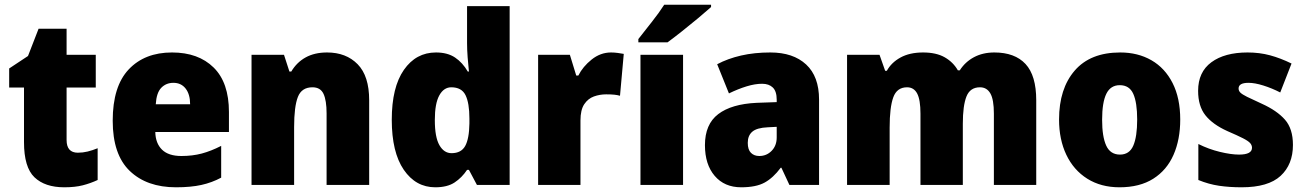

<svg xmlns="http://www.w3.org/2000/svg" viewBox="-20 -786 5549 816"><path d="M311 -137Q332 -137 352.5 -142Q373 -147 395 -156V-21Q365 -7 332 1.5Q299 10 253 10Q171 10 126.5 -32.5Q82 -75 82 -182V-414H19V-495L99 -548L144 -664H263V-553H387V-414H263V-191Q263 -137 311 -137Z M711 -563Q823 -563 888 -499Q953 -435 953 -310V-225H640Q641 -177 668.5 -150Q696 -123 751 -123Q798 -123 837.5 -133.5Q877 -144 920 -166V-31Q881 -10 836 0Q791 10 728 10Q604 10 531.5 -59.5Q459 -129 459 -273Q459 -419 527 -491Q595 -563 711 -563ZM717 -434Q686 -434 665.5 -413Q645 -392 642 -343H788Q788 -385 769 -409.5Q750 -434 717 -434Z M1370 -563Q1451 -563 1500 -513Q1549 -463 1549 -360V0H1368V-304Q1368 -359 1355 -387Q1342 -415 1308 -415Q1262 -415 1246 -374Q1230 -333 1230 -246V0H1049V-553H1187L1210 -482H1218Q1241 -521 1279 -542Q1317 -563 1370 -563Z M1830 10Q1747 10 1696 -64.5Q1645 -139 1645 -277Q1645 -415 1696.5 -489Q1748 -563 1833 -563Q1882 -563 1914 -541.5Q1946 -520 1968 -482H1973Q1970 -509 1967.5 -542Q1965 -575 1965 -603V-760H2146V0H2007L1973 -64H1965Q1943 -31 1912 -10.5Q1881 10 1830 10ZM1899 -135Q1940 -135 1957 -165.5Q1974 -196 1975 -261V-282Q1975 -348 1958.5 -381.5Q1942 -415 1898 -415Q1866 -415 1847 -380.5Q1828 -346 1828 -276Q1828 -203 1847.5 -169Q1867 -135 1899 -135Z M2577 -563Q2591 -563 2605.5 -561Q2620 -559 2631 -557L2615 -379Q2605 -382 2591.5 -383.5Q2578 -385 2556 -385Q2529 -385 2504 -376Q2479 -367 2463 -343Q2447 -319 2447 -274V0H2267V-553H2402L2429 -465H2438Q2457 -503 2494.5 -533Q2532 -563 2577 -563Z M2883 0H2702V-553H2883ZM3002 -756Q2982 -738 2948.5 -710Q2915 -682 2879 -653.5Q2843 -625 2817 -606H2693V-620Q2718 -652 2750 -692.5Q2782 -733 2803 -766H3002Z M3254 -563Q3351 -563 3406 -512Q3461 -461 3461 -363V0H3335L3301 -73H3298Q3266 -30 3229.5 -10Q3193 10 3130 10Q3059 10 3017.5 -38.5Q2976 -87 2976 -169Q2976 -258 3032.5 -301Q3089 -344 3196 -349L3281 -352V-362Q3281 -398 3264.5 -414Q3248 -430 3219 -430Q3189 -430 3153 -419Q3117 -408 3078 -389L3028 -513Q3073 -537 3129.5 -550Q3186 -563 3254 -563ZM3243 -245Q3197 -243 3177.5 -226.5Q3158 -210 3158 -179Q3158 -150 3171.5 -136.5Q3185 -123 3207 -123Q3238 -123 3259.5 -145Q3281 -167 3281 -202V-247Z M4206 -563Q4293 -563 4338.5 -514Q4384 -465 4384 -360V0H4204V-303Q4204 -363 4189 -389Q4174 -415 4145 -415Q4103 -415 4087.5 -376Q4072 -337 4072 -260V0H3892V-303Q3892 -362 3878 -388.5Q3864 -415 3835 -415Q3792 -415 3776.5 -372.5Q3761 -330 3761 -244V0H3580V-553H3718L3742 -485H3749Q3768 -520 3807 -541.5Q3846 -563 3903 -563Q3959 -563 3995 -542.5Q4031 -522 4051 -487H4059Q4082 -523 4119.5 -543Q4157 -563 4206 -563Z M4996 -278Q4996 -193 4967.5 -128Q4939 -63 4881.5 -26.5Q4824 10 4738 10Q4659 10 4601 -26.5Q4543 -63 4512 -128Q4481 -193 4481 -278Q4481 -409 4547.5 -486Q4614 -563 4741 -563Q4816 -563 4873.5 -530Q4931 -497 4963.5 -433Q4996 -369 4996 -278ZM4664 -277Q4664 -205 4681.5 -167Q4699 -129 4740 -129Q4780 -129 4796.5 -167Q4813 -205 4813 -278Q4813 -350 4796.5 -387Q4780 -424 4739 -424Q4700 -424 4682 -387.5Q4664 -351 4664 -277Z M5475 -170Q5475 -87 5422.5 -38.5Q5370 10 5257 10Q5205 10 5161 3.5Q5117 -3 5073 -21V-174Q5117 -152 5164.5 -140.5Q5212 -129 5246 -129Q5301 -129 5301 -158Q5301 -169 5293 -178Q5285 -187 5262.5 -198.5Q5240 -210 5196 -229Q5134 -257 5103 -296Q5072 -335 5072 -400Q5072 -480 5128.5 -521.5Q5185 -563 5282 -563Q5333 -563 5377.5 -551Q5422 -539 5469 -516L5421 -393Q5386 -411 5349.5 -422.5Q5313 -434 5286 -434Q5244 -434 5244 -410Q5244 -400 5251.5 -392.5Q5259 -385 5280 -374.5Q5301 -364 5343 -345Q5407 -316 5441 -277.5Q5475 -239 5475 -170Z"/></svg>

Font: Noto Sans SemiCondensed Black
Style: Regular
Weight: 900
Width: 4
Designer: Monotype Design Team
Foundry: Monotype Imaging Inc.
Version: Version 2.013; ttfautohint (v1.8.4.7-5d5b)